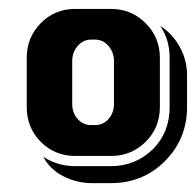

<svg xmlns="http://www.w3.org/2000/svg" viewBox="-20 -750 440 431"><path d="M399.9 -509.8Q399.9 -438 350.1 -388.2Q300.8 -338.9 229 -338.9H187Q152.8 -338.9 122.6 -354.2Q92.3 -369.6 77.1 -397.9Q109.9 -377 148.9 -377H229Q283.7 -377 323.2 -415Q360.8 -452.6 360.8 -509.8V-620.1Q360.8 -660.6 339.8 -691.9Q367.7 -673.8 383.8 -644.3Q399.9 -614.7 399.9 -581.1ZM338.9 -509.8Q338.9 -463.4 306.9 -431.6Q274.9 -399.9 229 -399.9H148.9Q103 -399.9 71.5 -431.6Q40 -463.4 40 -509.8V-620.1Q40 -666 71.5 -698Q103 -730 148.9 -730H229Q274.9 -730 306.9 -698Q338.9 -666 338.9 -620.1ZM235.8 -517.1V-612.8Q235.8 -632.8 223.4 -647Q210.9 -661.1 193.8 -661.1H184.1Q167 -661.1 154.5 -647Q142.1 -632.8 142.1 -612.8V-517.1Q142.1 -496.6 154.3 -482.9Q166.5 -469.2 184.1 -469.2H193.8Q211.4 -469.2 223.6 -482.9Q235.8 -496.6 235.8 -517.1Z"/></svg>

Font: Laconic
Style: Shadow
Weight: 900
Width: 6
Designer: Robby Woodard
Version: Version 1.000